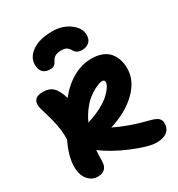

<svg xmlns="http://www.w3.org/2000/svg" viewBox="-231 -1127 1219 1315"><g transform="rotate(-30 378.0 -469.5)"><path d="M379.9 -979Q461.4 -979 517.8 -937Q574.2 -895 574.2 -838.9Q574.2 -803.2 552.2 -784.2Q530.3 -765.1 495.1 -765.1Q453.6 -765.1 436 -797.9Q425.8 -815.9 411.6 -825.4Q397.5 -835 369.1 -835Q313.5 -835 295.9 -798.8Q286.1 -778.8 274.4 -769.3Q262.7 -759.8 240.2 -759.8Q202.6 -759.8 183.3 -780.8Q164.1 -801.8 164.1 -838.9Q164.1 -898.9 222.4 -939Q280.8 -979 379.9 -979ZM155.8 40Q110.8 40 79.3 2.9Q47.9 -34.2 47.9 -99.1Q47.9 -179.2 99.1 -286.1Q100.1 -317.4 98.1 -344.7Q96.2 -372.1 89.6 -403.6Q83 -435.1 79.3 -450.7Q75.7 -466.3 63.7 -506.8Q51.8 -547.4 47.9 -561Q36.1 -603.5 53.2 -627.7Q70.3 -651.9 117.2 -651.9Q167.5 -651.9 196.5 -624.5Q225.6 -597.2 245.1 -530.8Q299.3 -601.1 371.1 -642.1Q442.9 -683.1 520 -683.1Q566.4 -683.1 601.8 -669.2Q637.2 -655.3 658.2 -630.4Q679.2 -605.5 689.7 -573.2Q700.2 -541 700.2 -502Q700.2 -406.7 618.2 -326.7Q536.1 -246.6 402.8 -206.1Q509.8 -153.3 646 -119.1Q696.3 -107.4 715.1 -91.8Q733.9 -76.2 733.9 -49.8Q733.9 -7.3 704.8 15.9Q675.8 39.1 621.1 39.1Q561 39.1 439.2 -11.5Q317.4 -62 236.8 -124Q232.9 -88.4 232.9 -38.1Q232.9 -0.5 213.1 19.8Q193.4 40 155.8 40ZM505.9 -513.2Q498 -513.2 482.4 -508.5Q466.8 -503.9 440.9 -490.2Q415 -476.6 388.9 -455.8Q362.8 -435.1 334 -397.7Q305.2 -360.4 284.2 -314Q347.2 -333 396.7 -359.6Q446.3 -386.2 472.9 -411.6Q499.5 -437 512.7 -458Q525.9 -479 525.9 -493.2Q525.9 -503.9 521.2 -508.5Q516.6 -513.2 505.9 -513.2Z"/></g></svg>

Font: Shantell Sans Bouncy
Style: Regular
Weight: 800
Designer: Stephen Nixon, Anya Danilova, Shantell Martin
Foundry: Arrow Type
Version: Version 1.006;[9816181b4]